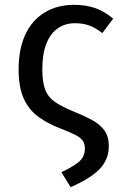

<svg xmlns="http://www.w3.org/2000/svg" viewBox="-20 -559 508 794"><path d="M287 -539Q334 -539 372.5 -526Q411 -513 448 -482L403 -422Q377 -443 350.5 -453Q324 -463 291 -463Q249 -463 218.5 -441.5Q188 -420 171.5 -378Q155 -336 155 -272Q155 -219 167 -188Q179 -157 208 -137Q237 -117 289 -96Q329 -80 361 -62.5Q393 -45 411.5 -20Q430 5 430 45Q430 101 391.5 140.5Q353 180 272 215L234 153Q276 134 303.5 112.5Q331 91 331 55Q331 35 321.5 22Q312 9 290 -2Q268 -13 229 -28Q177 -48 138 -76.5Q99 -105 78 -152Q57 -199 57 -272Q57 -356 84.5 -415.5Q112 -475 164 -507Q216 -539 287 -539Z"/></svg>

Font: Fira Sans Variable
Style: Regular
Weight: 400
Designer: Carrois Corporate & Edenspiekermann AG
Foundry: Carrois Corporate GbR & Edenspiekermann AG
Version: Version 4.202